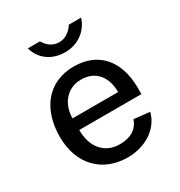

<svg xmlns="http://www.w3.org/2000/svg" viewBox="-172 -843 914 974"><g transform="rotate(-30 284.5 -356.5)"><path d="M444 -723H372C357 -698 327 -670 287 -670C241 -670 216 -701 203 -723H132C149 -658 206 -611 287 -611C370 -611 426 -663 444 -723ZM151 -234H515V-270C515 -426 434 -527 287 -527C136 -527 48 -415 48 -253C48 -89 150 10 296 10C397 10 486 -44 509 -134L417 -144C398 -93 357 -68 294 -68C200 -68 150 -140 151 -234ZM151 -302C150 -375 195 -451 286 -451C375 -451 418 -386 418 -302Z"/></g></svg>

Font: United Sans Medium
Style: Regular
Weight: 500
Designer: Pablo Impallari, Rodrigo Fuenzalida (Modified by Dan O. Williams)
Version: Version 1.000;PS 001.000;hotconv 1.0.88;makeotf.lib2.5.64775